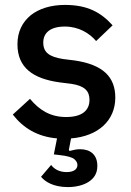

<svg xmlns="http://www.w3.org/2000/svg" viewBox="-20 -552 534 781"><path d="M256 209C196 209 162 186 147 167L188 119C200 135 220 148 251 148C276 148 295 139 295 119C295 111 291 103 282 95C273 88 253 82 224 79L199 76L212 11C132 4 75 -31 32 -86L102 -150C141 -103 186 -76 249 -76C313 -76 344 -102 344 -146C344 -181 325 -203 270 -211L222 -217C115 -232 51 -276 51 -372C51 -423 71 -462 105 -490C139 -517 187 -532 244 -532C337 -532 391 -501 438 -449L371 -385C344 -417 300 -444 244 -444C184 -444 156 -418 156 -379C156 -339 180 -321 236 -312L284 -306C399 -289 449 -239 449 -155C449 -62 380 2 269 11L260 58L263 62C278 58 291 55 306 55C346 55 376 76 376 123C376 154 362 174 340 188C318 202 288 209 256 209Z"/></svg>

Font: Plexus Sans Medium
Style: Regular
Weight: 500
Version: Version 2.001;PS 002.001;hotconv 1.0.70;makeotf.lib2.5.58329